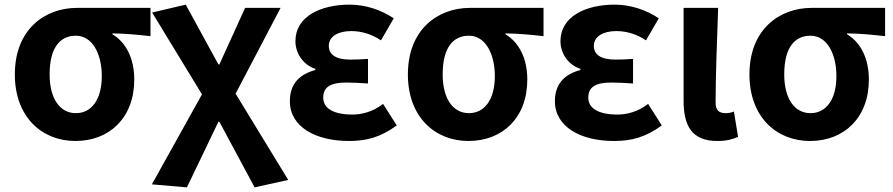

<svg xmlns="http://www.w3.org/2000/svg" viewBox="-20 -594 3850 828"><path d="M305 14C452 14 559 -86 559 -251C559 -341 524 -411 465 -446V-450C524 -449 567 -445 629 -438V-560H312C174 -560 44 -468 44 -273C44 -88 162 14 305 14ZM307 -106C239 -106 194 -168 194 -273C194 -390 240 -440 307 -440C379 -440 419 -361 419 -266C419 -165 375 -106 307 -106Z M786 214 922 -69H926L1078 214L1223 182L996 -190L1190 -560H1037L926 -316H922L781 -574L636 -540L851 -187L635 201Z M1485 14C1558 14 1620 -1 1691 -53L1632 -146C1587 -111 1539 -100 1500 -100C1419 -100 1374 -126 1374 -173C1374 -219 1406 -238 1473 -238C1503 -238 1534 -236 1567 -234V-340C1541 -338 1514 -337 1491 -337C1429 -337 1398 -358 1398 -396C1398 -437 1438 -460 1495 -460C1540 -460 1584 -446 1623 -420L1678 -515C1623 -552 1555 -574 1488 -574C1364 -574 1254 -524 1254 -416C1254 -369 1283 -316 1340 -297V-292C1275 -275 1230 -235 1230 -158C1230 -46 1342 14 1485 14Z M2000 14C2147 14 2254 -86 2254 -251C2254 -341 2219 -411 2160 -446V-450C2219 -449 2262 -445 2324 -438V-560H2007C1869 -560 1739 -468 1739 -273C1739 -88 1857 14 2000 14ZM2002 -106C1934 -106 1889 -168 1889 -273C1889 -390 1935 -440 2002 -440C2074 -440 2114 -361 2114 -266C2114 -165 2070 -106 2002 -106Z M2628 14C2701 14 2763 -1 2834 -53L2775 -146C2730 -111 2682 -100 2643 -100C2562 -100 2517 -126 2517 -173C2517 -219 2549 -238 2616 -238C2646 -238 2677 -236 2710 -234V-340C2684 -338 2657 -337 2634 -337C2572 -337 2541 -358 2541 -396C2541 -437 2581 -460 2638 -460C2683 -460 2727 -446 2766 -420L2821 -515C2766 -552 2698 -574 2631 -574C2507 -574 2397 -524 2397 -416C2397 -369 2426 -316 2483 -297V-292C2418 -275 2373 -235 2373 -158C2373 -46 2485 14 2628 14Z M3073 14C3116 14 3141 6 3163 -4L3145 -113C3133 -108 3120 -106 3111 -106C3081 -106 3066 -117 3066 -153C3066 -258 3072 -423 3077 -560H2928V-159C2928 -54 2962 14 3073 14Z M3473 14C3620 14 3727 -86 3727 -251C3727 -341 3692 -411 3633 -446V-450C3692 -449 3735 -445 3797 -438V-560H3480C3342 -560 3212 -468 3212 -273C3212 -88 3330 14 3473 14ZM3475 -106C3407 -106 3362 -168 3362 -273C3362 -390 3408 -440 3475 -440C3547 -440 3587 -361 3587 -266C3587 -165 3543 -106 3475 -106Z"/></svg>

Font: Source Han Sans KR
Style: Bold
Weight: 700
Designer: Ryoko NISHIZUKA 西塚涼子 (kana, bopomofo & ideographs); Paul D. Hunt (Latin, Greek & Cyrillic); Sandoll Communications 산돌커뮤니
Foundry: Adobe
Version: Version 2.004;hotconv 1.0.118;makeotfexe 2.5.65603